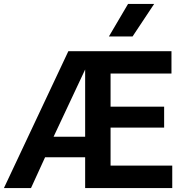

<svg xmlns="http://www.w3.org/2000/svg" viewBox="-48 -962 964 982"><path d="M-28 0 301.5 -700H829V-586H517.5V-416.5H791.5V-309.5H517.5V-115H833V0H387.5V-157.5H182.5L110.5 0ZM226 -262.5H387.5V-606.5ZM509 -775.5 607 -942H740.5L630 -775.5Z"/></svg>

Font: Geologica Cursive Medium
Style: Regular
Weight: 500
Designer: Sindre Bremnes, Frode Helland
Foundry: Monokrom Skriftforlag AS
Version: Version 1.010;gftools[0.9.28]